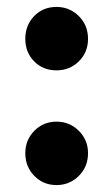

<svg xmlns="http://www.w3.org/2000/svg" viewBox="-20 -523 307 554"><path d="M143 -320Q104 -320 78.5 -346Q53 -372 53 -411Q53 -450 78.5 -476.5Q104 -503 143 -503Q181 -503 207.5 -476.5Q234 -450 234 -411Q234 -372 207.5 -346Q181 -320 143 -320ZM143 11Q105 11 79 -15.5Q53 -42 53 -81Q53 -119 79 -145.5Q105 -172 143 -172Q181 -172 207.5 -145.5Q234 -119 234 -81Q234 -42 207.5 -15.5Q181 11 143 11Z"/></svg>

Font: Murecho Thin SemiBold
Style: Regular
Weight: 600
Version: Version 1.010